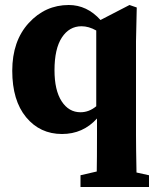

<svg xmlns="http://www.w3.org/2000/svg" viewBox="-20 -521 631 768"><path d="M365 -96V-399Q335 -416 306 -416Q257 -416 227.5 -371Q198 -326 198 -240Q198 -160 226.5 -116Q255 -72 302 -72Q336 -72 365 -96ZM526 169 576 180V227H302V180L367 165Q368 116 368 17V-47Q312 15 228 15Q140 15 84.5 -52Q29 -119 29 -238Q29 -357 95 -429Q161 -501 255 -501Q328 -501 382 -441L498 -501L527 -491L524 -356V17Q524 67 526 169Z"/></svg>

Font: TypoPRO Source Serif Pro
Style: Bold
Weight: 700
Designer: Frank Grießhammer
Foundry: Adobe Systems Incorporated
Version: Version 1.017;PS 1.0;hotconv 1.0.79;makeotf.lib2.5.61930